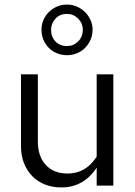

<svg xmlns="http://www.w3.org/2000/svg" viewBox="-20 -814 592 842"><path d="M72 0ZM146 -488V-194Q146 -128 181 -90.5Q216 -53 276 -53Q357 -53 404 -127V-488H477V0H404V-79Q347 8 249 8Q210 8 177 -5Q144 -18 121 -42Q98 -66 85 -99Q72 -132 72 -173V-488ZM274 -572Q250 -572 229.5 -580.5Q209 -589 194 -604Q179 -619 170.5 -639.5Q162 -660 162 -684Q162 -706 170.5 -726Q179 -746 194 -761Q209 -776 229.5 -785Q250 -794 274 -794Q297 -794 317.5 -785Q338 -776 353 -761Q368 -746 377 -726Q386 -706 386 -684Q386 -660 377 -639.5Q368 -619 353 -604Q338 -589 317.5 -580.5Q297 -572 274 -572ZM274 -612Q302 -612 322.5 -632Q343 -652 343 -684Q343 -712 322.5 -732.5Q302 -753 274 -753Q242 -753 223 -732Q204 -711 204 -684Q204 -653 223 -632.5Q242 -612 274 -612Z"/></svg>

Font: Rosa Sans Light
Style: Regular
Weight: 300
Designer: Pentagram / MCKL
Foundry: Pentagram / MCKL
Version: Version 1.005;September 16, 2019;FontCreator 11.5.0.2425 64-